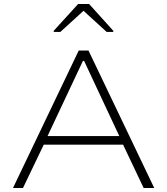

<svg xmlns="http://www.w3.org/2000/svg" viewBox="-20 -941 836 961"><path d="M45 0 374 -688H423L752 0H699L596 -217H199L95 0ZM218 -260H577L401 -636H395ZM249 -781V-787L371 -921H426L547 -787V-781H514L398 -887L282 -781Z"/></svg>

Font: Saira Expanded ExtraLight
Style: Regular
Weight: 250
Width: 7
Designer: Hector Gatti with collaboration of the Omnibus-Type team
Foundry: Omnibus-Type
Version: Version 1.101